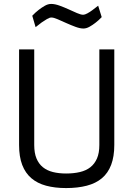

<svg xmlns="http://www.w3.org/2000/svg" viewBox="-20 -947 684 976"><path d="M154 -210Q154 -169 165.5 -141.5Q177 -114 198 -97Q219 -80 249 -72.5Q279 -65 316 -65Q355 -65 386.5 -72.5Q418 -80 439.5 -97Q461 -114 473 -141.5Q485 -169 485 -210V-696H561V-210Q561 -151 545 -109Q529 -67 498 -41Q467 -15 421 -3Q375 9 316 9Q259 9 214.5 -3Q170 -15 139.5 -41Q109 -67 93 -108.5Q77 -150 77 -210V-696H154ZM497 -860Q481 -843 465 -831Q451 -820 435 -811Q419 -802 404 -802Q387 -802 364 -810.5Q341 -819 317.5 -829.5Q294 -840 273.5 -849Q253 -858 241 -858Q232 -858 218.5 -850Q205 -842 192 -833Q177 -822 161 -809L144 -867Q160 -884 177 -897Q191 -908 207.5 -917.5Q224 -927 240 -927Q259 -927 282.5 -918.5Q306 -910 329 -899.5Q352 -889 371.5 -880.5Q391 -872 403 -872Q411 -872 424 -879Q437 -886 449 -895Q463 -905 479 -918Z"/></svg>

Font: Panefresco 400wt
Style: Regular
Weight: 400
Foundry: Campivisivi & Chank Co
Version: Version 1.002